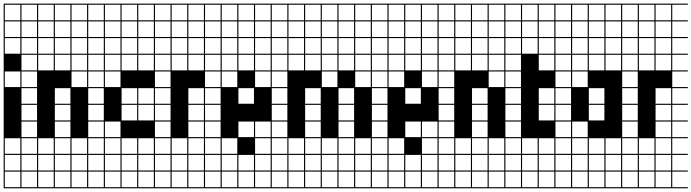

<svg xmlns="http://www.w3.org/2000/svg" viewBox="-20 -747 3767 1046"><path d="M0 278.8V187.9H6.1V272.7H90.9V187.9H0V-727.3H181.8V-721.2H97V-636.4H181.8V-630.3H97V-545.5H181.8V-539.4H97V-454.5H181.8V-448.5H97V-363.6H181.8V-357.6H97V-272.7H181.8V-266.7H97V-181.8H181.8V-175.8H97V-90.9H181.8V-84.8H97V0H181.8V6.1H97V90.9H181.8V97H97V181.8H181.8V187.9H97V272.7H181.8V278.8ZM6.1 -636.4H90.9V-721.2H6.1ZM6.1 -545.5H90.9V-630.3H6.1ZM6.1 -454.5H90.9V-539.4H6.1ZM6.1 -272.7H90.9V-357.6H6.1ZM6.1 90.9H90.9V6.1H6.1ZM90.9 97H6.1V181.8H90.9Z M545.5 278.8H181.8V187.9H187.9V272.7H272.7V187.9H278.8V272.7H363.6V187.9H369.7V272.7H454.5V187.9H181.8V-727.3H545.5V-721.2H460.6V-636.4H545.5V-630.3H460.6V-545.5H545.5V-539.4H460.6V-454.5H545.5V-448.5H460.6V-363.6H545.5V-357.6H460.6V-272.7H545.5V-266.7H460.6V-181.8H545.5V-175.8H460.6V-90.9H545.5V-84.8H460.6V0H545.5V6.1H460.6V90.9H545.5V97H460.6V181.8H545.5V187.9H460.6V272.7H545.5ZM272.7 -636.4V-721.2H187.9V-636.4ZM278.8 -636.4H363.6V-721.2H278.8ZM369.7 -636.4H454.5V-721.2H369.7ZM187.9 -545.5H272.7V-630.3H187.9ZM278.8 -545.5H363.6V-630.3H278.8ZM369.7 -545.5H454.5V-630.3H369.7ZM187.9 -454.5H272.7V-539.4H187.9ZM278.8 -454.5H363.6V-539.4H278.8ZM369.7 -454.5H454.5V-539.4H369.7ZM187.9 -363.6H272.7V-448.5H187.9ZM278.8 -363.6H363.6V-448.5H278.8ZM369.7 -363.6H454.5V-448.5H369.7ZM369.7 -272.7H454.5V-357.6H369.7ZM278.8 -181.8H363.6V-266.7H278.8ZM278.8 -90.9H363.6V-175.8H278.8ZM278.8 0H363.6V-84.8H278.8ZM369.7 90.9H454.5V6.1H369.7ZM278.8 90.9H363.6V6.1H278.8ZM187.9 90.9H272.7V6.1H187.9ZM278.8 181.8H363.6V97H278.8ZM187.9 181.8H272.7V97H187.9ZM369.7 181.8H454.5V97H369.7Z M909.1 278.8H545.5V187.9H551.5V272.7H636.4V187.9H642.4V272.7H727.3V187.9H733.3V272.7H818.2V187.9H545.5V-727.3H909.1V-721.2H824.2V-636.4H909.1V-630.3H824.2V-545.5H909.1V-539.4H824.2V-454.5H909.1V-448.5H824.2V-363.6H909.1V-357.6H824.2V-272.7H909.1V-266.7H824.2V-181.8H909.1V-175.8H824.2V-90.9H909.1V-84.8H824.2V0H909.1V6.1H824.2V90.9H909.1V97H824.2V181.8H909.1V187.9H824.2V272.7H909.1ZM733.3 -636.4H818.2V-721.2H733.3ZM642.4 -636.4H727.3V-721.2H642.4ZM551.5 -636.4H636.4V-721.2H551.5ZM642.4 -545.5H727.3V-630.3H642.4ZM733.3 -545.5H818.2V-630.3H733.3ZM551.5 -545.5H636.4V-630.3H551.5ZM733.3 -454.5H818.2V-539.4H733.3ZM642.4 -454.5H727.3V-539.4H642.4ZM551.5 -454.5H636.4V-539.4H551.5ZM733.3 -363.6H818.2V-448.5H733.3ZM551.5 -363.6H636.4V-448.5H551.5ZM642.4 -363.6H727.3V-448.5H642.4ZM551.5 -272.7H636.4V-357.6H551.5ZM642.4 -181.8H727.3V-266.7H642.4ZM733.3 -181.8H818.2V-266.7H733.3ZM642.4 -90.9H727.3V-175.8H642.4ZM733.3 -90.9H818.2V-175.8H733.3ZM551.5 0H636.4V-84.8H551.5ZM642.4 90.9H727.3V6.1H642.4ZM733.3 90.9H818.2V6.1H733.3ZM551.5 90.9H636.4V6.1H551.5ZM642.4 181.8H727.3V97H642.4ZM551.5 181.8H636.4V97H551.5ZM818.2 97H733.3V181.8H818.2Z M1181.8 278.8H909.1V187.9H915.2V272.7H1000V187.9H1006.1V272.7H1090.9V187.9H909.1V-727.3H1181.8V-721.2H1097V-636.4H1181.8V-630.3H1097V-545.5H1181.8V-539.4H1097V-454.5H1181.8V-448.5H1097V-363.6H1181.8V-357.6H1097V-272.7H1181.8V-266.7H1097V-181.8H1181.8V-175.8H1097V-90.9H1181.8V-84.8H1097V0H1181.8V6.1H1097V90.9H1181.8V97H1097V181.8H1181.8V187.9H1097V272.7H1181.8ZM1000 -636.4V-721.2H915.2V-636.4ZM1006.1 -636.4H1090.9V-721.2H1006.1ZM915.2 -545.5H1000V-630.3H915.2ZM1006.1 -545.5H1090.9V-630.3H1006.1ZM915.2 -454.5H1000V-539.4H915.2ZM1006.1 -454.5H1090.9V-539.4H1006.1ZM915.2 -363.6H1000V-448.5H915.2ZM1006.1 -363.6H1090.9V-448.5H1006.1ZM1006.1 -181.8H1090.9V-266.7H1006.1ZM1006.1 -90.9H1090.9V-175.8H1006.1ZM1006.1 0H1090.9V-84.8H1006.1ZM915.2 90.9H1000V6.1H915.2ZM1006.1 90.9H1090.9V6.1H1006.1ZM915.2 181.8H1000V97H915.2ZM1006.1 181.8H1090.9V97H1006.1Z M1545.5 278.8H1181.8V187.9H1187.9V272.7H1272.7V187.9H1278.8V272.7H1363.6V187.9H1369.7V272.7H1454.5V187.9H1181.8V-727.3H1545.5V-721.2H1460.6V-636.4H1545.5V-630.3H1460.6V-545.5H1545.5V-539.4H1460.6V-454.5H1545.5V-448.5H1460.6V-363.6H1545.5V-357.6H1460.6V-272.7H1545.5V-266.7H1460.6V-181.8H1545.5V-175.8H1460.6V-90.9H1545.5V-84.8H1460.6V0H1545.5V6.1H1460.6V90.9H1545.5V97H1460.6V181.8H1545.5V187.9H1460.6V272.7H1545.5ZM1278.8 -636.4H1363.6V-721.2H1278.8ZM1369.7 -636.4H1454.5V-721.2H1369.7ZM1187.9 -636.4H1272.7V-721.2H1187.9ZM1369.7 -545.5H1454.5V-630.3H1369.7ZM1187.9 -545.5H1272.7V-630.3H1187.9ZM1278.8 -545.5H1363.6V-630.3H1278.8ZM1369.7 -454.5H1454.5V-539.4H1369.7ZM1187.9 -454.5H1272.7V-539.4H1187.9ZM1278.8 -454.5H1363.6V-539.4H1278.8ZM1369.7 -363.6H1454.5V-448.5H1369.7ZM1187.9 -363.6H1272.7V-448.5H1187.9ZM1278.8 -363.6H1363.6V-448.5H1278.8ZM1187.9 -272.7H1272.7V-357.6H1187.9ZM1369.7 -272.7H1454.5V-357.6H1369.7ZM1278.8 -181.8H1363.6V-266.7H1278.8ZM1278.8 0H1363.6V-84.8H1278.8ZM1369.7 0H1454.5V-84.8H1369.7ZM1369.7 90.9H1454.5V6.1H1369.7ZM1187.9 90.9H1272.7V6.1H1187.9ZM1278.8 181.8H1363.6V97H1278.8ZM1187.9 181.8H1272.7V97H1187.9ZM1454.5 97H1369.7V181.8H1454.5Z M2090.9 278.8H1545.5V187.9H1551.5V272.7H1636.4V187.9H1642.4V272.7H1727.3V187.9H1733.3V272.7H1818.2V187.9H1824.2V272.7H1909.1V187.9H1915.2V272.7H2000V187.9H1545.5V-727.3H2090.9V-721.2H2006.1V-636.4H2090.9V-630.3H2006.1V-545.5H2090.9V-539.4H2006.1V-454.5H2090.9V-448.5H2006.1V-363.6H2090.9V-357.6H2006.1V-272.7H2090.9V-266.7H2006.1V-181.8H2090.9V-175.8H2006.1V-90.9H2090.9V-84.8H2006.1V0H2090.9V6.1H2006.1V90.9H2090.9V97H2006.1V181.8H2090.9V187.9H2006.1V272.7H2090.9ZM1636.4 -636.4V-721.2H1551.5V-636.4ZM1824.2 -636.4H1909.1V-721.2H1824.2ZM1733.3 -636.4H1818.2V-721.2H1733.3ZM1915.2 -636.4H2000V-721.2H1915.2ZM1642.4 -636.4H1727.3V-721.2H1642.4ZM1642.4 -545.5H1727.3V-630.3H1642.4ZM1551.5 -545.5H1636.4V-630.3H1551.5ZM1915.2 -545.5H2000V-630.3H1915.2ZM1733.3 -545.5H1818.2V-630.3H1733.3ZM1824.2 -545.5H1909.1V-630.3H1824.2ZM1551.5 -454.5H1636.4V-539.4H1551.5ZM1642.4 -454.5H1727.3V-539.4H1642.4ZM1824.2 -454.5H1909.1V-539.4H1824.2ZM1915.2 -454.5H2000V-539.4H1915.2ZM1733.3 -454.5H1818.2V-539.4H1733.3ZM1551.5 -363.6H1636.4V-448.5H1551.5ZM1642.4 -363.6H1727.3V-448.5H1642.4ZM1824.2 -363.6H1909.1V-448.5H1824.2ZM1733.3 -363.6H1818.2V-448.5H1733.3ZM1915.2 -363.6H2000V-448.5H1915.2ZM1733.3 -272.7H1818.2V-357.6H1733.3ZM1915.2 -272.7H2000V-357.6H1915.2ZM1642.4 -181.8H1727.3V-266.7H1642.4ZM1824.2 -181.8H1909.1V-266.7H1824.2ZM1824.2 -90.9H1909.1V-175.8H1824.2ZM1642.4 -90.9H1727.3V-175.8H1642.4ZM1824.2 0H1909.1V-84.8H1824.2ZM1642.4 0H1727.3V-84.8H1642.4ZM1915.2 90.9H2000V6.1H1915.2ZM1824.2 90.9H1909.1V6.1H1824.2ZM1733.3 90.9H1818.2V6.1H1733.3ZM1642.4 90.9H1727.3V6.1H1642.4ZM1551.5 90.9H1636.4V6.1H1551.5ZM1915.2 181.8H2000V97H1915.2ZM1824.2 181.8H1909.1V97H1824.2ZM1733.3 181.8H1818.2V97H1733.3ZM1642.4 181.8H1727.3V97H1642.4ZM1551.5 181.8H1636.4V97H1551.5Z M2454.5 278.8H2090.9V187.9H2097V272.7H2181.8V187.9H2187.9V272.7H2272.7V187.9H2278.8V272.7H2363.6V187.9H2090.9V-727.3H2454.5V-721.2H2369.7V-636.4H2454.5V-630.3H2369.7V-545.5H2454.5V-539.4H2369.7V-454.5H2454.5V-448.5H2369.7V-363.6H2454.5V-357.6H2369.7V-272.7H2454.5V-266.7H2369.7V-181.8H2454.5V-175.8H2369.7V-90.9H2454.5V-84.8H2369.7V0H2454.5V6.1H2369.7V90.9H2454.5V97H2369.7V181.8H2454.5V187.9H2369.7V272.7H2454.5ZM2187.9 -636.4H2272.7V-721.2H2187.9ZM2278.8 -636.4H2363.6V-721.2H2278.8ZM2097 -636.4H2181.8V-721.2H2097ZM2278.8 -545.5H2363.6V-630.3H2278.8ZM2097 -545.5H2181.8V-630.3H2097ZM2187.9 -545.5H2272.7V-630.3H2187.9ZM2278.8 -454.5H2363.6V-539.4H2278.8ZM2097 -454.5H2181.8V-539.4H2097ZM2187.9 -454.5H2272.7V-539.4H2187.9ZM2278.8 -363.6H2363.6V-448.5H2278.8ZM2097 -363.6H2181.8V-448.5H2097ZM2187.9 -363.6H2272.7V-448.5H2187.9ZM2097 -272.7H2181.8V-357.6H2097ZM2278.8 -272.7H2363.6V-357.6H2278.8ZM2187.9 -181.8H2272.7V-266.7H2187.9ZM2187.9 0H2272.7V-84.8H2187.9ZM2278.8 0H2363.6V-84.8H2278.8ZM2278.8 90.9H2363.6V6.1H2278.8ZM2097 90.9H2181.8V6.1H2097ZM2187.9 181.8H2272.7V97H2187.9ZM2097 181.8H2181.8V97H2097ZM2363.6 97H2278.8V181.8H2363.6Z M2818.2 278.8H2454.5V187.9H2460.6V272.7H2545.5V187.9H2551.5V272.7H2636.4V187.9H2642.4V272.7H2727.3V187.9H2454.5V-727.3H2818.2V-721.2H2733.3V-636.4H2818.2V-630.3H2733.3V-545.5H2818.2V-539.4H2733.3V-454.5H2818.2V-448.5H2733.3V-363.6H2818.2V-357.6H2733.3V-272.7H2818.2V-266.7H2733.3V-181.8H2818.2V-175.8H2733.3V-90.9H2818.2V-84.8H2733.3V0H2818.2V6.1H2733.3V90.9H2818.2V97H2733.3V181.8H2818.2V187.9H2733.3V272.7H2818.2ZM2545.5 -636.4V-721.2H2460.6V-636.4ZM2551.5 -636.4H2636.4V-721.2H2551.5ZM2642.4 -636.4H2727.3V-721.2H2642.4ZM2460.6 -545.5H2545.5V-630.3H2460.6ZM2551.5 -545.5H2636.4V-630.3H2551.5ZM2642.4 -545.5H2727.3V-630.3H2642.4ZM2460.6 -454.5H2545.5V-539.4H2460.6ZM2551.5 -454.5H2636.4V-539.4H2551.5ZM2642.4 -454.5H2727.3V-539.4H2642.4ZM2460.6 -363.6H2545.5V-448.5H2460.6ZM2551.5 -363.6H2636.4V-448.5H2551.5ZM2642.4 -363.6H2727.3V-448.5H2642.4ZM2642.4 -272.7H2727.3V-357.6H2642.4ZM2551.5 -181.8H2636.4V-266.7H2551.5ZM2551.5 -90.9H2636.4V-175.8H2551.5ZM2551.5 0H2636.4V-84.8H2551.5ZM2642.4 90.9H2727.3V6.1H2642.4ZM2551.5 90.9H2636.4V6.1H2551.5ZM2460.6 90.9H2545.5V6.1H2460.6ZM2551.5 181.8H2636.4V97H2551.5ZM2460.6 181.8H2545.5V97H2460.6ZM2642.4 181.8H2727.3V97H2642.4Z M3090.9 278.8H2818.2V187.9H2824.2V272.7H2909.1V187.9H2915.2V272.7H3000V187.9H2818.2V-727.3H3090.9V-721.2H3006.1V-636.4H3090.9V-630.3H3006.1V-545.5H3090.9V-539.4H3006.1V-454.5H3090.9V-448.5H3006.1V-363.6H3090.9V-357.6H3006.1V-272.7H3090.9V-266.7H3006.1V-181.8H3090.9V-175.8H3006.1V-90.9H3090.9V-84.8H3006.1V0H3090.9V6.1H3006.1V90.9H3090.9V97H3006.1V181.8H3090.9V187.9H3006.1V272.7H3090.9ZM2909.1 -636.4V-721.2H2824.2V-636.4ZM2915.2 -636.4H3000V-721.2H2915.2ZM2915.2 -545.5H3000V-630.3H2915.2ZM2824.2 -545.5H2909.1V-630.3H2824.2ZM2915.2 -454.5H3000V-539.4H2915.2ZM2824.2 -454.5H2909.1V-539.4H2824.2ZM2915.2 -363.6H3000V-448.5H2915.2ZM2915.2 -181.8H3000V-266.7H2915.2ZM2915.2 -90.9H3000V-175.8H2915.2ZM2915.2 90.9H3000V6.1H2915.2ZM2824.2 90.9H2909.1V6.1H2824.2ZM2915.2 181.8H3000V97H2915.2ZM2824.2 181.8H2909.1V97H2824.2Z M3454.5 278.8H3090.9V187.9H3097V272.7H3181.8V187.9H3187.9V272.7H3272.7V187.9H3278.8V272.7H3363.6V187.9H3090.9V-727.3H3454.5V-721.2H3369.7V-636.4H3454.5V-630.3H3369.7V-545.5H3454.5V-539.4H3369.7V-454.5H3454.5V-448.5H3369.7V-363.6H3454.5V-357.6H3369.7V-272.7H3454.5V-266.7H3369.7V-181.8H3454.5V-175.8H3369.7V-90.9H3454.5V-84.8H3369.7V0H3454.5V6.1H3369.7V90.9H3454.5V97H3369.7V181.8H3454.5V187.9H3369.7V272.7H3454.5ZM3187.9 -636.4H3272.7V-721.2H3187.9ZM3278.8 -636.4H3363.6V-721.2H3278.8ZM3097 -636.4H3181.8V-721.2H3097ZM3278.8 -545.5H3363.6V-630.3H3278.8ZM3187.9 -545.5H3272.7V-630.3H3187.9ZM3097 -545.5H3181.8V-630.3H3097ZM3278.8 -454.5H3363.6V-539.4H3278.8ZM3187.9 -454.5H3272.7V-539.4H3187.9ZM3097 -454.5H3181.8V-539.4H3097ZM3278.8 -363.6H3363.6V-448.5H3278.8ZM3097 -363.6H3181.8V-448.5H3097ZM3187.9 -363.6H3272.7V-448.5H3187.9ZM3097 -272.7H3181.8V-357.6H3097ZM3187.9 -181.8H3272.7V-266.7H3187.9ZM3187.9 -90.9H3272.7V-175.8H3187.9ZM3097 0H3181.8V-84.8H3097ZM3187.9 90.9H3272.7V6.1H3187.9ZM3278.8 90.9H3363.6V6.1H3278.8ZM3097 90.9H3181.8V6.1H3097ZM3187.9 181.8H3272.7V97H3187.9ZM3097 181.8H3181.8V97H3097ZM3363.6 97H3278.8V181.8H3363.6Z M3727.3 278.8H3454.5V187.9H3460.6V272.7H3545.5V187.9H3551.5V272.7H3636.4V187.9H3454.5V-727.3H3727.3V-721.2H3642.4V-636.4H3727.3V-630.3H3642.4V-545.5H3727.3V-539.4H3642.4V-454.5H3727.3V-448.5H3642.4V-363.6H3727.3V-357.6H3642.4V-272.7H3727.3V-266.7H3642.4V-181.8H3727.3V-175.8H3642.4V-90.9H3727.3V-84.8H3642.4V0H3727.3V6.1H3642.4V90.9H3727.3V97H3642.4V181.8H3727.3V187.9H3642.4V272.7H3727.3ZM3545.5 -636.4V-721.2H3460.6V-636.4ZM3551.5 -636.4H3636.4V-721.2H3551.5ZM3460.6 -545.5H3545.5V-630.3H3460.6ZM3551.5 -545.5H3636.4V-630.3H3551.5ZM3460.6 -454.5H3545.5V-539.4H3460.6ZM3551.5 -454.5H3636.4V-539.4H3551.5ZM3460.6 -363.6H3545.5V-448.5H3460.6ZM3551.5 -363.6H3636.4V-448.5H3551.5ZM3551.5 -181.8H3636.4V-266.7H3551.5ZM3551.5 -90.9H3636.4V-175.8H3551.5ZM3551.5 0H3636.4V-84.8H3551.5ZM3460.6 90.9H3545.5V6.1H3460.6ZM3551.5 90.9H3636.4V6.1H3551.5ZM3460.6 181.8H3545.5V97H3460.6ZM3551.5 181.8H3636.4V97H3551.5Z"/></svg>

Font: Micro 5 Charted
Style: Regular
Weight: 400
Designer: Sarah Cadigan-Fried
Version: Version 1.000; ttfautohint (v1.8.4.7-5d5b)